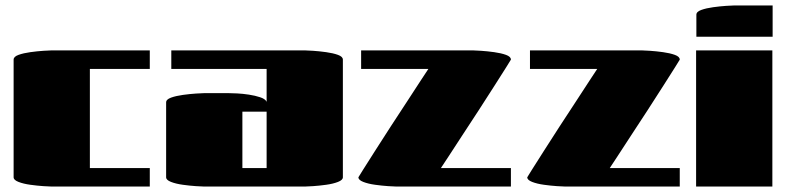

<svg xmlns="http://www.w3.org/2000/svg" viewBox="-20 -685 2887 705"><path d="M530 -500V-432H310V-68H530V0H170Q162 0 139.5 -1.5Q117 -3 91.5 -6.5Q66 -10 48 -17Q30 -24 30 -34V-466Q30 -477 48 -483.5Q66 -490 91.5 -493.5Q117 -497 139.5 -498.5Q162 -500 170 -500Z M609 -432V-500H1099Q1107 -500 1129.5 -498.5Q1152 -497 1177.5 -493.5Q1203 -490 1221 -483.5Q1239 -477 1239 -466V-34Q1239 -24 1221 -17Q1203 -10 1177.5 -6.5Q1152 -3 1129.5 -1.5Q1107 0 1099 0H730Q722 0 699.5 -1.5Q677 -3 651.5 -6.5Q626 -10 608 -17Q590 -24 590 -34V-309Q590 -320 608 -326.5Q626 -333 651.5 -336.5Q677 -340 699.5 -341.5Q722 -343 730 -343H819Q830 -343 850.5 -342Q871 -341 894 -337.5Q917 -334 935 -328Q953 -322 958 -313Q959 -312 959 -309V-432ZM959 -275H870V-68H959Z M1856 -68V0H1436Q1428 0 1405.5 -1.5Q1383 -3 1357.5 -6.5Q1332 -10 1314 -17Q1296 -24 1296 -34Q1296 -35 1313 -61.5Q1330 -88 1356.5 -130Q1383 -172 1414 -219.5Q1445 -267 1474.5 -312Q1504 -357 1525 -389.5Q1546 -422 1553 -432H1306V-500H1716Q1724 -500 1746.5 -498.5Q1769 -497 1794.5 -493.5Q1820 -490 1838 -483.5Q1856 -477 1856 -466Q1856 -465 1839 -438.5Q1822 -412 1795.5 -370Q1769 -328 1738 -280.5Q1707 -233 1677.5 -188Q1648 -143 1627 -110.5Q1606 -78 1599 -68Z M2476 -68V0H2056Q2048 0 2025.5 -1.5Q2003 -3 1977.5 -6.5Q1952 -10 1934 -17Q1916 -24 1916 -34Q1916 -35 1933 -61.5Q1950 -88 1976.5 -130Q2003 -172 2034 -219.5Q2065 -267 2094.5 -312Q2124 -357 2145 -389.5Q2166 -422 2173 -432H1926V-500H2336Q2344 -500 2366.5 -498.5Q2389 -497 2414.5 -493.5Q2440 -490 2458 -483.5Q2476 -477 2476 -466Q2476 -465 2459 -438.5Q2442 -412 2415.5 -370Q2389 -328 2358 -280.5Q2327 -233 2297.5 -188Q2268 -143 2247 -110.5Q2226 -78 2219 -68Z M2817 -550H2537V-631Q2537 -642 2555 -648.5Q2573 -655 2598.5 -658.5Q2624 -662 2646.5 -663.5Q2669 -665 2677 -665H2817ZM2536 -500H2816V0H2536Z"/></svg>

Font: Gajraj One
Style: Regular
Weight: 400
Designer: Saurabh Sharma
Foundry: Saurabh Sharma
Version: Version 1.000